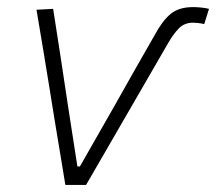

<svg xmlns="http://www.w3.org/2000/svg" viewBox="-20 -522 610 542"><path d="M164.5 0Q156.5 -47 149 -94Q141.5 -140.5 133.5 -187.5L119.5 -274.5Q110.5 -328 101.5 -384.5Q92 -441 83 -494.5L130 -497L151 -362Q161 -294 171.5 -226L198.5 -52H205.5L302.5 -222Q332 -274.5 360.2 -324.2Q388.5 -374 417.5 -424.5Q438.5 -463.5 461.8 -482.8Q485 -502 525.5 -502Q534 -502 547.2 -500.8Q560.5 -499.5 570 -497L556.5 -454Q548.5 -456 539.5 -457Q530.5 -458 525 -458Q501 -458 485.5 -442.5Q470 -427 455 -401Q425 -349 396 -299Q366.5 -248.5 337 -197Q308.5 -148 280 -98.5Q251.5 -49 223 0Z"/></svg>

Font: Heraclito ExtraLight
Style: Italic
Weight: 200
Italic angle: -12°
Designer: Kostas Bartsokas (font) & Cristiano Sobral (main changes)
Foundry: Kostas Bartsokas (font) & Cristiano Sobral (main changes)
Version: Version 1.00;July 8, 2020;FontCreator 13.0.0.2655 64-bit